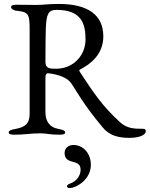

<svg xmlns="http://www.w3.org/2000/svg" viewBox="-20 -677 758 972"><path d="M637 21C662 21 718 15 718 -14C718 -22 713 -25 703 -25C656 -25 623 -27 588 -58C494 -143 447 -218 385 -312C381 -318 380 -323 385 -325C440 -353 503 -403 503 -493C503 -602 424 -657 278 -657C220 -657 201 -652 163 -652C122 -652 119 -653 65 -653C48 -653 36 -650 36 -642C36 -633 46 -624 69 -622C126 -616 130 -602 130 -526V-100C130 -51 107 -33 57 -24C34 -20 24 -15 24 -6C24 2 36 5 53 5C107 5 132 -2 183 -2C221 -2 227 5 281 5C298 5 310 2 310 -6C310 -15 300 -20 277 -24C227 -33 210 -67 210 -110V-286C210 -298 214 -307 225 -306C243 -304 275 -299 304 -285C324 -275 336 -264 347 -246C416 -134 450 -93 499 -33C534 10 580 21 637 21ZM263 -329C230 -329 210 -331 210 -364C210 -444 211 -500 212 -534C215 -603 223 -627 266 -627C392 -627 413 -558 413 -477C413 -400 355 -329 263 -329ZM332 275C366 275 440 232 440 158C440 98 400 57 352 57C325 57 307 74 307 97C307 124 321 135 345 141C373 148 388 155 388 183C388 210 369 241 333 253C324 256 319 261 319 266C319 271 324 275 332 275Z"/></svg>

Font: Garamond-Math
Style: Regular
Weight: 400
Version: Version 2019-08-16